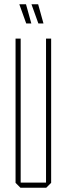

<svg xmlns="http://www.w3.org/2000/svg" viewBox="-20 -881 313 901"><path d="M196 0V-700H220V-23L197 0ZM76 0 53 -23V-24H196V0ZM53 -24V-700H77V-24ZM160 -771 128 -860V-861H159L184 -771ZM103 -771 71 -860V-861H102L127 -771Z"/></svg>

Font: Foldit Thin
Style: Regular
Weight: 100
Designer: Sophia Tai
Foundry: Sophia Tai
Version: Version 1.003